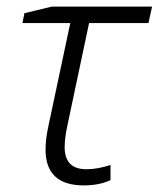

<svg xmlns="http://www.w3.org/2000/svg" viewBox="-20 -552 481 582"><path d="M234 10Q281 10 315 -6V-52Q276 -39 242 -39Q176 -39 176 -106Q176 -134 185 -175L250 -482H430L441 -532H137L54 -512L48 -482H193L128 -176Q118 -131 118 -99Q118 10 234 10Z"/></svg>

Font: Noto Sans UI Light
Style: Italic
Weight: 300
Italic angle: -12°
Designer: Monotype Design Team
Foundry: Monotype Imaging Inc.
Version: Version 1.901